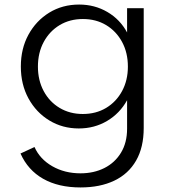

<svg xmlns="http://www.w3.org/2000/svg" viewBox="-20 -548 758 843"><path d="M333.5 275Q236.5 275 169.5 237Q102.5 199 70 126L131.5 97.5Q155 150.5 209.5 181.8Q264 213 333.5 213Q392 213 438.2 189.8Q484.5 166.5 511.2 122.5Q538 78.5 538 17V-108Q506 -50 450.2 -17Q394.5 16 326 16Q254.5 16 196.8 -19Q139 -54 105.2 -115.5Q71.5 -177 71.5 -256Q71.5 -334.5 105 -395.8Q138.5 -457 196.2 -492.5Q254 -528 327.5 -528Q395.5 -528 451.2 -495.5Q507 -463 538 -405.5V-512H611V14Q611 99 577.5 157.2Q544 215.5 481.8 245.2Q419.5 275 333.5 275ZM343.5 -47.5Q401.5 -47.5 446 -74.2Q490.5 -101 516 -148.2Q541.5 -195.5 541.5 -255.5Q541.5 -316.5 516 -363.8Q490.5 -411 446 -437.8Q401.5 -464.5 344 -464.5Q286.5 -464.5 242 -437.8Q197.5 -411 172 -363.8Q146.5 -316.5 146.5 -255.5Q146.5 -195.5 171.8 -148.2Q197 -101 241.8 -74.2Q286.5 -47.5 343.5 -47.5Z"/></svg>

Font: Spartan Thin
Style: Regular
Weight: 400
Version: Version 1.004